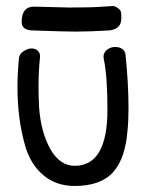

<svg xmlns="http://www.w3.org/2000/svg" viewBox="-20 -618 490 638"><path d="M52 -545Q52 -519 85 -517Q193 -513 231 -513Q280 -513 344 -517Q383 -522 383 -556V-568Q383 -576 381 -581Q379 -586 372 -591Q362 -598 355 -598Q351 -598 316.5 -595.5Q282 -593 210 -593L93 -596Q52 -596 52 -545ZM337 -253Q337 -67 228 -67Q179 -67 147 -123Q116 -179 110 -260Q108 -300 108 -326Q108 -381 113 -428Q114 -441 106 -449Q98 -457 85 -457Q72 -457 58 -447.5Q44 -438 43 -425Q38 -372 38 -330Q38 -222 64 -132Q82 -71 124.5 -35.5Q167 0 228 0Q314 0 355.5 -45.5Q397 -91 404 -188Q407 -215 407 -260Q407 -340 397 -437Q396 -448 386.5 -455Q377 -462 363 -462Q348 -462 336 -453Q324 -443 324 -430L325 -421Q337 -364 337 -253Z"/></svg>

Font: Patrick Hand SC
Style: Regular
Weight: 400
Designer: Patrick Wagesreiter
Foundry: Patrick Wagesreiter
Version: Version 2.001; ttfautohint (v1.8.2)